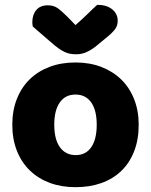

<svg xmlns="http://www.w3.org/2000/svg" viewBox="-20 -760 626 796"><path d="M555 -243Q555 -181 536 -132.5Q517 -84 482.5 -51Q448 -18 400 -1Q352 16 293 16Q234 16 186 -2Q138 -20 103.5 -53.5Q69 -87 50 -135Q31 -183 31 -243Q31 -302 50 -350Q69 -398 103.5 -431.5Q138 -465 186 -483Q234 -501 293 -501Q352 -501 400 -482.5Q448 -464 482.5 -430.5Q517 -397 536 -349Q555 -301 555 -243ZM205 -243Q205 -182 228.5 -149.5Q252 -117 294 -117Q336 -117 358.5 -150Q381 -183 381 -243Q381 -303 358 -335.5Q335 -368 293 -368Q251 -368 228 -335.5Q205 -303 205 -243ZM293 -656Q326 -685 345 -704Q364 -723 383 -740Q422 -740 445 -721.5Q468 -703 468 -674Q468 -654 457 -639Q446 -624 420 -603L375 -566Q357 -552 337.5 -543.5Q318 -535 296 -535Q282 -535 271 -537Q260 -539 248 -544.5Q236 -550 222 -560Q208 -570 190 -586L116 -650Q115 -655 114.5 -659Q114 -663 114 -668Q114 -699 130.5 -718.5Q147 -738 178 -738Q201 -738 217 -727.5Q233 -717 259 -691Z"/></svg>

Font: Baloo Da
Style: Regular
Weight: 400
Designer: Noopur Datye and Ek Type
Foundry: Ek Type
Version: Version 1.443;PS 1.000;hotconv 16.6.51;makeotf.lib2.5.65220;